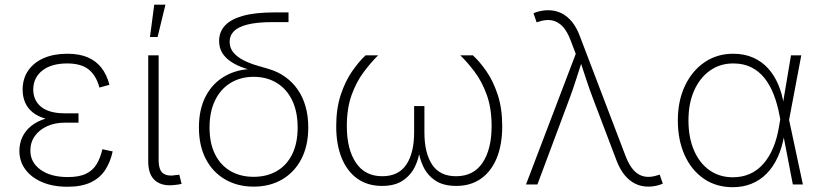

<svg xmlns="http://www.w3.org/2000/svg" viewBox="-20 -780 3461 812"><path d="M265.6 9.8Q203.6 9.8 158 -9.8Q112.3 -29.3 87.2 -63.5Q62 -97.7 62 -142.1Q62 -173.8 74.7 -200.7Q87.4 -227.5 112.3 -247.6Q137.2 -267.6 174.3 -278.8Q211.4 -290 260.7 -290H312V-261.2H253.9Q212.4 -261.2 179.4 -246.3Q146.5 -231.4 127.4 -204.8Q108.4 -178.2 108.4 -143.1Q108.4 -93.3 151.4 -62.3Q194.3 -31.2 267.1 -31.2Q315.4 -31.2 344.2 -45.4Q373 -59.6 388.7 -85.7Q404.3 -111.8 413.1 -148.9L456.5 -139.6Q446.8 -94.7 424.8 -61Q402.8 -27.3 364 -8.8Q325.2 9.8 265.6 9.8ZM260.7 -267.6Q210.9 -267.6 175.5 -277.3Q140.1 -287.1 118.2 -304.9Q96.2 -322.8 85.9 -347.2Q75.7 -371.6 75.7 -400.9Q75.7 -447.3 99.1 -481.4Q122.6 -515.6 165 -534.2Q207.5 -552.7 264.6 -552.7Q315.4 -552.7 350.8 -537.6Q386.2 -522.5 408.9 -493.4Q431.6 -464.4 442.9 -421.4L400.4 -409.7Q386.7 -461.4 354.5 -486.6Q322.3 -511.7 264.2 -511.7Q197.8 -511.7 159.4 -481.9Q121.1 -452.1 120.6 -401.9Q120.6 -355 154.3 -327.9Q188 -300.8 253.9 -300.8H312V-267.6Z M721.2 2Q668 9.3 637.5 -15.4Q606.9 -40 606.9 -97.2V-545.9H650.9V-104.5Q650.9 -60.1 670.2 -46.6Q689.5 -33.2 724.1 -39.6Q731 -40 732.7 -40.3Q734.4 -40.5 738.3 -41.5L748 -2.4Q743.2 -1 735.8 0.2Q728.5 1.5 721.2 2ZM614.3 -623.5 632.3 -760.3H679.7L646.5 -623.5Z M1052.7 9.3Q984.9 9.3 932.4 -21Q879.9 -51.3 850.6 -107.4Q821.3 -163.6 821.3 -240.7Q821.3 -318.8 850.6 -374Q879.9 -429.2 932.4 -458.7Q984.9 -488.3 1052.7 -488.3L1088.9 -470.7Q1047.9 -480 1014.6 -491.5Q981.4 -502.9 957.3 -518.8Q933.1 -534.7 919.9 -556.4Q906.7 -578.1 906.7 -606.9Q906.7 -645 931.4 -671.9Q956.1 -698.7 1007.6 -713.1Q1059.1 -727.5 1139.6 -727.5H1200.2V-686.5H1133.3Q1067.9 -686.5 1027.8 -676.5Q987.8 -666.5 969.5 -648.2Q951.2 -629.9 951.2 -604Q951.2 -576.2 967.8 -557.1Q984.4 -538.1 1010 -525.1Q1035.6 -512.2 1064.2 -503.7Q1092.8 -495.1 1116.7 -488.3Q1154.8 -477.1 1185.5 -455.3Q1216.3 -433.6 1238.3 -402.3Q1260.3 -371.1 1272 -330.6Q1283.7 -290 1283.7 -241.2Q1283.7 -163.6 1254.4 -107.4Q1225.1 -51.3 1173.1 -21Q1121.1 9.3 1052.7 9.3ZM1052.7 -32.2Q1108.4 -32.2 1150.4 -56.4Q1192.4 -80.6 1215.6 -127.4Q1238.8 -174.3 1238.8 -240.7Q1238.8 -307.6 1215.6 -355.7Q1192.4 -403.8 1150.4 -429.4Q1108.4 -455.1 1052.7 -455.1Q997.6 -455.1 955.3 -429.4Q913.1 -403.8 889.6 -355.7Q866.2 -307.6 866.2 -240.7Q866.2 -173.8 889.6 -127.2Q913.1 -80.6 955.1 -56.4Q997.1 -32.2 1052.7 -32.2Z M1595.7 6.3Q1534.2 6.3 1491 -24.7Q1447.8 -55.7 1424.8 -112.3Q1401.9 -168.9 1401.9 -246.1Q1401.9 -320.8 1420.9 -378.4Q1439.9 -436 1468.5 -477.5Q1497.1 -519 1525.9 -545.9H1579.1Q1549.3 -516.6 1518.6 -475.8Q1487.8 -435.1 1467.3 -378.9Q1446.8 -322.8 1446.8 -246.1Q1446.8 -149.4 1485.1 -92Q1523.4 -34.7 1596.7 -34.7Q1665.5 -34.7 1698.5 -84Q1731.4 -133.3 1731.4 -220.7V-331.5H1774.9V-220.7Q1774.9 -133.3 1807.4 -84Q1839.8 -34.7 1908.7 -34.7Q1982.9 -34.7 2021 -92Q2059.1 -149.4 2059.1 -246.1Q2059.1 -323.2 2038.3 -379.9Q2017.6 -436.5 1986.8 -477.1Q1956.1 -517.6 1926.8 -545.9H1980Q2008.8 -519.5 2037.4 -478.3Q2065.9 -437 2085 -379.2Q2104 -321.3 2104 -246.1Q2104 -168.9 2081.1 -112.3Q2058.1 -55.7 2014.6 -24.7Q1971.2 6.3 1909.7 6.3Q1854.5 6.3 1820.8 -16.6Q1787.1 -39.6 1770 -75.9Q1752.9 -112.3 1748.5 -152.3H1756.3Q1752.4 -111.3 1734.9 -75.2Q1717.3 -39.1 1683.6 -16.4Q1649.9 6.3 1595.7 6.3Z M2204.6 0 2415 -552.2 2393.6 -608.4Q2378.9 -647.9 2358.9 -668.7Q2338.9 -689.5 2313.2 -694.1Q2287.6 -698.7 2255.9 -687.5L2249.5 -685.5L2236.3 -724.1Q2249.5 -730 2265.9 -733.4Q2282.2 -736.8 2298.3 -736.8Q2328.6 -736.8 2354 -724.4Q2379.4 -711.9 2399.4 -687.3Q2419.4 -662.6 2433.1 -625L2626 -119.1Q2641.1 -80.1 2661.1 -58.8Q2681.2 -37.6 2706.8 -33.2Q2732.4 -28.8 2763.7 -39.6L2770 -41.5L2783.2 -3.4Q2770.5 2.4 2754.2 5.9Q2737.8 9.3 2721.7 9.3Q2691.4 9.3 2666.3 -3.2Q2641.1 -15.6 2621.1 -40.3Q2601.1 -64.9 2586.9 -102.5L2488.3 -362.3Q2471.7 -405.8 2458 -448Q2444.3 -490.2 2430.2 -532.2H2444.8Q2431.2 -490.7 2417.7 -448Q2404.3 -405.3 2388.2 -362.3L2252.9 0Z M3079.1 11.7Q3008.8 11.7 2956.5 -24.2Q2904.3 -60.1 2875.5 -123.8Q2846.7 -187.5 2846.7 -271Q2846.7 -353.5 2876.7 -417Q2906.7 -480.5 2959.5 -516.6Q3012.2 -552.7 3080.6 -552.7Q3127.9 -552.7 3165 -536.4Q3202.1 -520 3228.5 -490.7Q3254.9 -461.4 3271.5 -422.1Q3288.1 -382.8 3294.9 -336.9H3309.6L3316.9 -274.4L3375.5 0H3333L3276.4 -293.5Q3267.6 -340.3 3252.2 -380.1Q3236.8 -419.9 3213.4 -449.5Q3189.9 -479 3157.2 -495.4Q3124.5 -511.7 3081.1 -511.7Q3024.9 -511.7 2982.2 -481.2Q2939.5 -450.7 2915.5 -396.7Q2891.6 -342.8 2891.6 -271Q2891.6 -198.7 2914.8 -144.5Q2938 -90.3 2980.2 -60.3Q3022.5 -30.3 3079.6 -30.3Q3118.7 -30.3 3150.9 -44.4Q3183.1 -58.6 3208 -86.7Q3232.9 -114.7 3250 -155.5Q3267.1 -196.3 3275.4 -249.5L3325.2 -545.9H3368.7L3316.9 -271.5L3310.1 -210H3296.9Q3288.1 -156.2 3269 -115Q3250 -73.7 3221.9 -45.4Q3193.8 -17.1 3157.7 -2.7Q3121.6 11.7 3079.1 11.7Z"/></svg>

Font: Inter ExtraLight
Style: Regular
Weight: 250
Designer: Rasmus Andersson
Foundry: rsms
Version: Version 4.001;git-66647c0bb